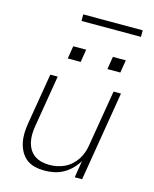

<svg xmlns="http://www.w3.org/2000/svg" viewBox="-131 -981 862 1076"><g transform="rotate(15 300.0 -443.0)"><path d="M232 8Q203 8 175.5 1.5Q148 -5 127 -21.5Q106 -38 93 -62Q80 -86 74.5 -113Q69 -140 70 -168.5Q71 -197 76 -226L125 -520H168L118 -219Q114 -196 113.5 -172.5Q113 -149 118 -126.5Q123 -104 134.5 -85Q146 -66 164 -53.5Q182 -41 204.5 -35.5Q227 -30 251 -30Q272 -30 294.5 -34.5Q317 -39 338 -49Q359 -59 377 -75.5Q395 -92 407.5 -111.5Q420 -131 427.5 -153Q435 -175 438 -197L492 -520H535L449 0H406L422 -98Q407 -73 386 -52Q365 -31 339.5 -17Q314 -3 286.5 2.5Q259 8 232 8ZM426 -633 438 -707H513L501 -633ZM196 -633 208 -707H283L271 -633ZM216 -856V-894H561V-856Z"/></g></svg>

Font: Iosevka SS04 XLt Ex
Style: Italic
Weight: 200
Width: 7
Italic angle: -9°
Monospace: yes
Designer: Belleve Invis
Foundry: Belleve Invis
Version: Version 19.0.0; ttfautohint (v1.8.4)